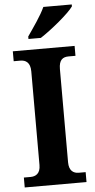

<svg xmlns="http://www.w3.org/2000/svg" viewBox="-62 -967 498 1003"><g transform="rotate(-5 187.5 -465.5)"><path d="M113 -784V-771H178C237 -809 330 -886 354 -921V-931H205C185 -886 141 -825 113 -784ZM26 0H350V-52H314C286 -52 263 -67 263 -111V-600C263 -649 284 -662 314 -662H350V-714H26V-662H61C88 -662 113 -649 113 -601V-110C113 -65 88 -52 61 -52H26Z"/></g></svg>

Font: Noto Serif Hebrew SemiCondensed
Style: Bold
Weight: 700
Width: 4
Designer: Monotype Design Team
Foundry: Monotype Imaging Inc.
Version: Version 2.004